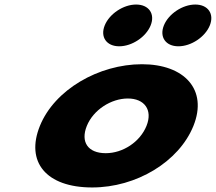

<svg xmlns="http://www.w3.org/2000/svg" viewBox="-20 -811 951 846"><path d="M579.7 -791C523.6 -791 462 -750 441.4 -699C420.8 -648 449.3 -607 505.4 -607C561.5 -607 623.2 -648 643.8 -699C664.4 -750 635.8 -791 579.7 -791ZM840.4 -791C784.3 -791 722.7 -750 702.1 -699C681.5 -648 710 -607 766.1 -607C822.2 -607 883.9 -648 904.5 -699C925.1 -750 896.5 -791 840.4 -791ZM155.7 -256C220.3 -416 415.2 -528 605.5 -528C792.5 -528 896.8 -416 832.2 -256C768.3 -98 580.8 15 386.1 15C182.6 15 91.8 -98 155.7 -256ZM362.5 -256C334.2 -186 366.8 -136 446 -136C521.9 -136 597.1 -186 625.4 -256C654.1 -327 616 -377 543.4 -377C469.7 -377 391.2 -327 362.5 -256Z"/></svg>

Font: Hussar
Style: BdWideOblFour
Weight: 700
Foundry: Cannot Into Space Fonts
Version: Version 2.00